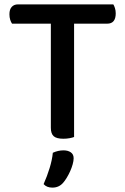

<svg xmlns="http://www.w3.org/2000/svg" viewBox="-20 -627 572 876"><path d="M318 -519V-2Q311 1 297.5 3.5Q284 6 269 6Q238 6 225 -5.5Q212 -17 212 -44V-519H35Q30 -526 26.5 -537Q23 -548 23 -562Q23 -584 33.5 -595.5Q44 -607 62 -607H497Q501 -601 504.5 -590Q508 -579 508 -566Q508 -519 469 -519ZM268 207Q249 229 219 229Q193 229 179 213Q195 177 206.5 139.5Q218 102 221 70Q245 59 270 59Q290 59 303 68Q316 77 316 95Q316 107 311.5 123Q307 139 300 154.5Q293 170 284.5 184Q276 198 268 207Z"/></svg>

Font: Baloo Tammudu 2 Medium
Style: Regular
Weight: 500
Designer: Maithili Shingre, Omkar Shende and Ek Type
Foundry: Ek Type
Version: Version 1.640;hotconv 1.0.111;makeotfexe 2.5.65597; ttfautoh